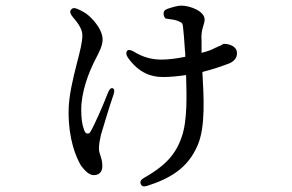

<svg xmlns="http://www.w3.org/2000/svg" viewBox="-20 -583 1040 683"><path d="M233 -549C228 -543 229 -535 237 -525C259 -499 273 -479 273 -457C273 -433 264 -398 253 -356C240 -304 224 -242 224 -185C224 -86 250 -25 268 6C284 27 298 40 314 40C330 40 344 31 344 8C344 -8 341 -18 338 -27C335 -36 332 -45 332 -54C332 -70 335 -85 339 -103C346 -126 366 -195 384 -247C388 -259 387 -267 381 -269C375 -271 369 -266 364 -253C345 -204 316 -138 301 -113C299 -109 295 -108 292 -108C283 -108 281 -116 278 -124C272 -141 269 -162 269 -193C269 -255 294 -323 321 -375C333 -398 345 -421 345 -442C345 -482 303 -523 286 -535C275 -542 266 -547 256 -551C245 -556 238 -555 233 -549ZM435 -378C474 -323 518 -309 560 -309C587 -309 614 -312 642 -316C644 -243 647 -153 626 -95C603 -27 559 12 492 50C481 56 477 64 481 72C484 80 492 82 504 78C585 52 648 15 682 -64C713 -131 704 -248 700 -327C740 -337 773 -349 797 -358C813 -366 823 -376 823 -394C823 -418 797 -427 776 -427C775 -427 772 -425 763 -420C761 -420 754 -417 749 -414L746 -413C738 -409 733 -406 724 -403C717 -400 707 -398 697 -395V-417V-434C697 -444 696 -453 697 -461C698 -474 701 -484 704 -494C705 -499 708 -505 708 -513C708 -544 655 -563 625 -563C613 -563 595 -558 577 -552C565 -548 561 -542 562 -532C563 -522 569 -517 569 -517C572 -517 575 -516 576 -516C591 -514 606 -512 614 -508C628 -502 629 -501 631 -488C633 -471 636 -436 638 -402C639 -397 639 -393 639 -389V-381C610 -375 579 -371 554 -371C519 -371 487 -380 455 -400C444 -406 436 -407 432 -402C428 -397 428 -388 435 -378Z"/></svg>

Font: 寒蝉锦书宋 Text
Style: Regular
Weight: 400
Designer: 寒蝉锦书宋{Warren} 思源宋体{Ryoko NISHIZUKA 西塚涼子 (kana & ideographs); Frank Grießhammer (Latin, Greek & Cyrillic); Wenlong ZHANG 
Foundry: Adobe & ChillType
Version: Version 2.000;Glyphs 3.1.1 (3135)